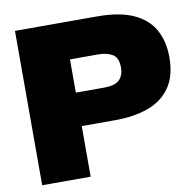

<svg xmlns="http://www.w3.org/2000/svg" viewBox="-81 -811 902 893"><g transform="rotate(-10 370.0 -364.5)"><path d="M47 0V-729H434Q542 -729 607.5 -698.5Q673 -668 703 -613Q733 -558 733 -484Q733 -396 695.5 -342Q658 -288 591 -263.5Q524 -239 434 -239H260V-397H409Q460 -397 481.5 -417.5Q503 -438 503 -476Q503 -523 476 -538.5Q449 -554 409 -554H231L276 -599V0Z"/></g></svg>

Font: Mona Sans Expanded Black
Style: Regular
Weight: 900
Width: 7
Designer: Deni Anggara
Foundry: GitHub
Version: Version 2.000